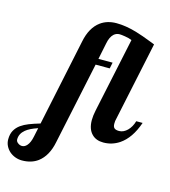

<svg xmlns="http://www.w3.org/2000/svg" viewBox="-349 -860 1079 1221"><g transform="rotate(15 190.5 -249.5)"><path d="M-172.4 220.2Q-189.5 205.1 -199.2 185.3Q-209 165.5 -209 142.1Q-209 108.4 -196 84.5Q-183.1 60.5 -158.7 43Q-137.2 27.8 -108.2 16.4Q-79.1 4.9 -36.1 -7.8L84 -579.1Q103 -674.8 162.1 -717.8Q205.1 -749 266.1 -749Q326.7 -749 398.4 -728Q423.3 -720.7 448.2 -711.7Q473.1 -702.6 512.7 -687.5L530.8 -680.2L420.9 -160.2Q417 -147.5 417 -127.9Q417 -107.4 426.8 -99.1Q436.5 -90.8 458 -90.8Q472.7 -90.8 486.6 -97.4Q500.5 -104 512.2 -115.7Q536.6 -140.1 547.9 -179.2H589.8Q552.7 -71.3 483.9 -25.4Q436.5 5.9 379.9 5.9Q332 5.9 304.2 -22.5Q272.9 -53.7 272.9 -113.8Q272.9 -142.1 280.8 -179.2L384.8 -669.9Q366.7 -677.7 338.9 -682.1Q314 -686 303.2 -686Q281.7 -686 265.6 -671.9Q243.2 -651.4 234.9 -606.9L212.9 -500H306.2L297.9 -460H205.1L90.8 80.1Q72.3 174.8 13.7 218.8Q-28.8 250 -90.8 250Q-113.3 250 -134.5 242.2Q-155.8 234.4 -172.4 220.2ZM-81.5 144.5Q-63.5 124.5 -55.2 83L-43 24.9Q-96.2 42.5 -121.6 64Q-153.8 90.8 -153.8 127.9Q-153.8 141.1 -142.6 149.9Q-129.4 161.1 -113.8 161.1Q-96.2 161.1 -81.5 144.5Z"/></g></svg>

Font: Pattaya
Style: Regular
Weight: 400
Designer: Pablo Impallari / Thai characters Designed by Thanarat Vachiruckul and Suppakit Chalermlarp
Foundry: Pablo Impallari
Version: Version 2.000